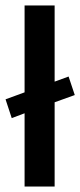

<svg xmlns="http://www.w3.org/2000/svg" viewBox="-29 -679 292 699"><path d="M169.9 0V-306.6L243.2 -333L220.7 -400.4L169.9 -381.8V-659.2H60.5V-342.8L-8.8 -317.4L13.7 -249L60.5 -266.6V0Z"/></svg>

Font: Gemunu Libre
Style: Bold
Weight: 700
Designer: Pushpananda Ekanayake, Sol Matas, Kosala Senevirathne
Foundry: Mooniak
Version: Version 1.001